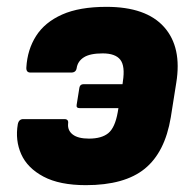

<svg xmlns="http://www.w3.org/2000/svg" viewBox="-20 -529 556 561"><path d="M291 -509Q407 -509 459.5 -450Q512 -391 495 -287L479 -186Q462 -84 403 -36Q344 12 231 12Q154 12 107 -13Q60 -38 42 -78.5Q24 -119 32 -166Q35 -181 48 -181H168Q181 -181 179 -168Q177 -148 192.5 -136Q208 -124 240 -124Q277 -124 296.5 -140Q316 -156 324 -201L326 -213H213Q202 -213 204 -223L212 -273Q214 -283 224 -283H338L339 -291Q346 -336 331.5 -354.5Q317 -373 280 -373Q243 -373 225 -361.5Q207 -350 204 -330Q202 -317 188 -317H69Q56 -317 57 -332Q60 -384 85.5 -424Q111 -464 161.5 -486.5Q212 -509 291 -509Z"/></svg>

Font: Sofia Sans Black
Style: Italic
Weight: 900
Italic angle: -9°
Version: Version 4.100-B